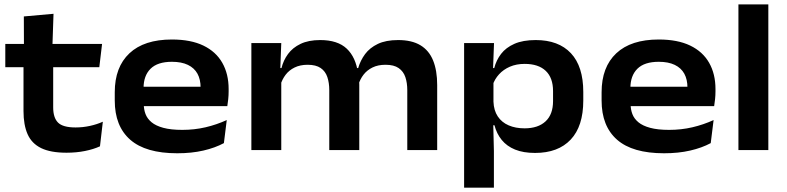

<svg xmlns="http://www.w3.org/2000/svg" viewBox="-20 -680 3566 870"><path d="M281.5 12Q209 12 166.2 -9Q123.5 -30 105 -72Q86.5 -114 86.5 -176.5V-425.5H221V-193.5Q221 -146.5 243 -124.5Q265 -102.5 322.5 -102.5Q355.5 -102.5 387.5 -109.5Q419.5 -116.5 446 -128.5L433 -17Q403.5 -3.5 364.8 4.2Q326 12 281.5 12ZM4 -375.5V-481H442.5L430 -375.5ZM88.5 -470 88 -605.5 222.5 -617.5 217.5 -470Z M783 14.5Q640 14.5 570 -47Q500 -108.5 500 -224.5V-262Q500 -376 566.5 -438.5Q633 -501 759 -501Q844.5 -501 901.5 -473.5Q958.5 -446 987.2 -395.5Q1016 -345 1016 -276.5V-265.5Q1016 -248.5 1014.2 -231Q1012.5 -213.5 1010 -199H885.5Q887.5 -221 888.2 -243Q889 -265 889 -283Q889 -320 874.8 -346Q860.5 -372 831.5 -386Q802.5 -400 759 -400Q694 -400 662.2 -368.5Q630.5 -337 630.5 -281V-251.5L631.5 -238.5V-208Q631.5 -184 639.5 -163Q647.5 -142 666.8 -126Q686 -110 720 -100.8Q754 -91.5 806 -91.5Q861 -91.5 911.2 -103.2Q961.5 -115 1007.5 -136L994.5 -31.5Q954.5 -10 901.5 2.2Q848.5 14.5 783 14.5ZM566.5 -199V-287H983.5V-199Z M1825.5 0V-271.5Q1825.5 -304.5 1816.8 -330.5Q1808 -356.5 1786.5 -371.5Q1765 -386.5 1727 -386.5Q1692.5 -386.5 1667.8 -374.2Q1643 -362 1627.2 -341.5Q1611.5 -321 1604 -295.5L1589 -371.5H1603Q1613 -406 1634.2 -434.8Q1655.5 -463.5 1692 -481Q1728.5 -498.5 1784 -498.5Q1846 -498.5 1885 -475Q1924 -451.5 1942.5 -406Q1961 -360.5 1961 -294.5V0ZM1119 0V-485H1254.5L1249.5 -352L1254.5 -338V0ZM1472 0V-271.5Q1472 -305 1463.2 -331Q1454.5 -357 1433 -371.8Q1411.5 -386.5 1374 -386.5Q1340 -386.5 1315 -374.2Q1290 -362 1274.2 -341.2Q1258.5 -320.5 1251 -295L1233 -371.5H1255.5Q1264 -406.5 1285 -435.2Q1306 -464 1342 -481.2Q1378 -498.5 1431 -498.5Q1510 -498.5 1551.2 -459.5Q1592.5 -420.5 1602.5 -347Q1604.5 -337 1606.2 -322.5Q1608 -308 1608 -296.5V0Z M2404.5 13Q2351.5 13 2314 -2.2Q2276.5 -17.5 2253.5 -45.8Q2230.5 -74 2220.5 -112.5H2179.5L2216 -219.5Q2217.5 -179.5 2235.5 -152.5Q2253.5 -125.5 2284.8 -112Q2316 -98.5 2357 -98.5Q2418 -98.5 2452 -130Q2486 -161.5 2486 -222V-267.5Q2486 -327.5 2452.8 -359Q2419.5 -390.5 2357.5 -390.5Q2320 -390.5 2290.5 -377.8Q2261 -365 2241.2 -343.2Q2221.5 -321.5 2212.5 -294.5L2183 -371.5H2219.5Q2228.5 -407 2250.5 -435.8Q2272.5 -464.5 2311 -481.5Q2349.5 -498.5 2407.5 -498.5Q2511 -498.5 2567 -438.8Q2623 -379 2623 -263V-224.5Q2623 -108 2566 -47.5Q2509 13 2404.5 13ZM2083 170.5V-485H2218.5L2213.5 -352.5L2216 -318V-160.5L2214.5 -138.5L2218 4.5V170.5Z M2989 14.5Q2846 14.5 2776 -47Q2706 -108.5 2706 -224.5V-262Q2706 -376 2772.5 -438.5Q2839 -501 2965 -501Q3050.5 -501 3107.5 -473.5Q3164.5 -446 3193.2 -395.5Q3222 -345 3222 -276.5V-265.5Q3222 -248.5 3220.2 -231Q3218.5 -213.5 3216 -199H3091.5Q3093.5 -221 3094.2 -243Q3095 -265 3095 -283Q3095 -320 3080.8 -346Q3066.5 -372 3037.5 -386Q3008.5 -400 2965 -400Q2900 -400 2868.2 -368.5Q2836.5 -337 2836.5 -281V-251.5L2837.5 -238.5V-208Q2837.5 -184 2845.5 -163Q2853.5 -142 2872.8 -126Q2892 -110 2926 -100.8Q2960 -91.5 3012 -91.5Q3067 -91.5 3117.2 -103.2Q3167.5 -115 3213.5 -136L3200.5 -31.5Q3160.5 -10 3107.5 2.2Q3054.5 14.5 2989 14.5ZM2772.5 -199V-287H3189.5V-199Z M3326 0V-660H3461.5V0Z"/></svg>

Font: AnekLatin_SemiExpandedSemiBold
Style: Regular
Weight: 600
Width: 6
Designer: Yesha Goshar
Foundry: Ek Type
Version: Version 1.003